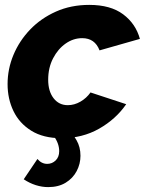

<svg xmlns="http://www.w3.org/2000/svg" viewBox="-20 -555 592 785"><path d="M231 10Q157 10 108 -20.5Q59 -51 35 -101Q11 -151 11 -211Q11 -273 35 -330.5Q59 -388 103 -434Q147 -480 208.5 -507.5Q270 -535 345 -535Q432 -535 483.5 -496.5Q535 -458 552 -396L387 -349Q368 -399 316 -399Q280 -399 248.5 -377Q217 -355 197 -316.5Q177 -278 177 -229Q177 -182 199 -153.5Q221 -125 257 -125Q284 -125 309 -139.5Q334 -154 350 -177L496 -129Q454 -68 385.5 -29Q317 10 231 10ZM177 210Q152 210 126.5 202Q101 194 77 178L133 95Q150 115 173 115Q193 115 207.5 101Q222 87 222 63Q222 31 199 0L256 -32Q277 -9 293 18.5Q309 46 309 82Q309 115 293.5 144.5Q278 174 248.5 192Q219 210 177 210Z"/></svg>

Font: Raleway ExtraBold
Style: Italic
Weight: 800
Italic angle: -12°
Designer: Matt McInerney, Pablo Impallari, Rodrigo Fuenzalida
Foundry: Matt McInerney, Pablo Impallari, Rodrigo Fuenzalida
Version: Version 4.026